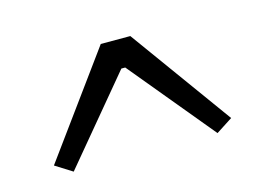

<svg xmlns="http://www.w3.org/2000/svg" viewBox="-47 -676 521 383"><g transform="rotate(-15 213.0 -484.0)"><path d="M396 -390 362 -368 218 -542H210L65 -368L30 -390L183 -600H244Z"/></g></svg>

Font: Exo 2
Style: Regular
Weight: 400
Designer: Natanael Gama
Version: Version 1.001;PS 001.001;hotconv 1.0.70;makeotf.lib2.5.58329